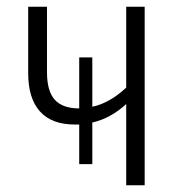

<svg xmlns="http://www.w3.org/2000/svg" viewBox="-20 -552 526 572"><path d="M411 0H356V-242Q309 -199 255 -187V-63H216V-181H203Q134 -181 99 -220Q64 -259 64 -334V-532H120V-337Q120 -280 143.5 -254.5Q167 -229 216 -229V-381H255V-234Q307 -245 356 -291V-532H411Z"/></svg>

Font: Noto Sans Display Light Narrow
Style: Regular
Weight: 300
Width: 4
Designer: Monotype Design team
Foundry: Monotype Imaging Inc.
Version: Version 1.000